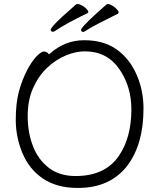

<svg xmlns="http://www.w3.org/2000/svg" viewBox="-20 -912 785 950"><path d="M251 -758Q247 -755 242 -755Q231 -755 231 -765Q231 -770 244 -785.5Q257 -801 291 -832Q353 -888 356 -890Q359 -892 366 -892Q373 -892 385.5 -885Q398 -878 407.5 -868.5Q417 -859 417 -853.5Q417 -848 413 -847Q307 -796 251 -758ZM563 -844Q440 -783 418.5 -768.5Q397 -754 392 -754Q381 -754 381 -766L382 -768Q394 -791 507 -890Q509 -892 515.5 -892Q522 -892 535 -884.5Q548 -877 557.5 -867Q567 -857 567 -852Q567 -847 563 -844ZM366 18Q261 18 192.5 -28.5Q124 -75 91 -154.5Q58 -234 58 -319Q58 -404 74.5 -462.5Q91 -521 114.5 -565.5Q138 -610 161 -633.5Q184 -657 197.5 -657Q211 -657 219 -647L222 -643L226 -646Q301 -713 397 -713Q493 -713 557 -667.5Q621 -622 655.5 -543.5Q690 -465 690 -375Q690 -200 612 -95Q527 18 366 18ZM399 -658Q355 -658 305.5 -637.5Q256 -617 213.5 -577Q171 -537 144 -477Q117 -417 117 -337.5Q117 -258 142.5 -190.5Q168 -123 221 -82Q274 -41 354 -41Q501 -41 569 -142Q630 -232 630 -371Q630 -485 569.5 -571.5Q509 -658 399 -658Z"/></svg>

Font: Moon Stars Kai T Light
Style: Regular
Weight: 300
Designer: GuiWonder
Version: Version 1.101